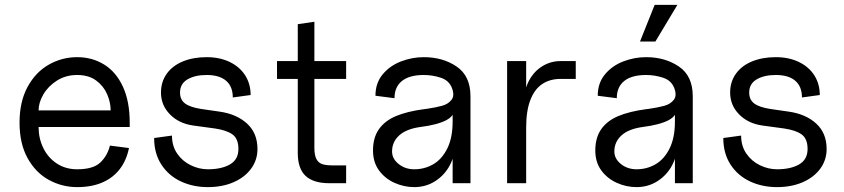

<svg xmlns="http://www.w3.org/2000/svg" viewBox="-20 -750 3454 786"><path d="M60 -248Q60 -334 93 -394.5Q126 -455 180 -485.5Q234 -516 296 -516Q357 -516 406 -486Q455 -456 483 -395.5Q511 -335 511 -248V-230H138Q138 -184 157 -144.5Q176 -105 212 -81Q248 -57 296 -57Q362 -57 391 -85Q420 -113 430 -154L508 -144Q498 -94 470.5 -58Q443 -22 399 -3Q355 16 296 16Q234 16 180 -13.5Q126 -43 93 -102.5Q60 -162 60 -248ZM296 -443Q249 -443 213 -420Q177 -397 157.5 -363.5Q138 -330 138 -298H433Q433 -331 418.5 -364.5Q404 -398 373.5 -420.5Q343 -443 296 -443Z M611 -185 684 -195Q684 -152 705.5 -121Q727 -90 761 -73.5Q795 -57 831 -57Q887 -57 921.5 -77Q956 -97 956 -140Q956 -182 932 -199.5Q908 -217 860 -224L772 -236Q713 -244 676 -281.5Q639 -319 639 -371Q639 -415 662.5 -448Q686 -481 728.5 -498.5Q771 -516 826 -516Q880 -516 921 -496Q962 -476 984 -441Q1006 -406 1006 -361L933 -351Q933 -396 905.5 -419.5Q878 -443 826 -443Q778 -443 747.5 -425Q717 -407 717 -371Q717 -342 737.5 -326.5Q758 -311 803 -304L879 -293Q949 -283 991.5 -244Q1034 -205 1034 -140Q1034 -95 1008 -59.5Q982 -24 936 -4Q890 16 831 16Q770 16 720 -7.5Q670 -31 640.5 -76.5Q611 -122 611 -185Z M1199 -124V-651L1267 -661V-145Q1267 -115 1275 -99.5Q1283 -84 1298 -78.5Q1313 -73 1340 -73H1397V0H1328Q1263 0 1231 -30Q1199 -60 1199 -124ZM1114 -500H1397V-427H1114Z M1507 -134Q1507 -187 1531.5 -221.5Q1556 -256 1601.5 -275Q1647 -294 1715 -303L1724 -304Q1765 -310 1790 -317Q1815 -324 1828.5 -341.5Q1842 -359 1830 -390Q1818 -421 1784 -432Q1750 -443 1715 -443Q1656 -443 1625.5 -418.5Q1595 -394 1595 -348L1517 -358Q1517 -410 1546.5 -445.5Q1576 -481 1621.5 -498.5Q1667 -516 1715 -516Q1793 -516 1849.5 -477.5Q1906 -439 1906 -356V0H1833V-130L1843 -160Q1843 -115 1822 -74.5Q1801 -34 1762.5 -9Q1724 16 1676 16Q1634 16 1595 -1.5Q1556 -19 1531.5 -52.5Q1507 -86 1507 -134ZM1833 -253V-303L1843 -313Q1843 -277 1807 -258Q1771 -239 1700 -230Q1643 -222 1614 -195.5Q1585 -169 1585 -130Q1585 -100 1612 -78.5Q1639 -57 1676 -57Q1718 -57 1753.5 -77.5Q1789 -98 1811 -142Q1833 -186 1833 -253Z M2056 -500H2134V-335H2126Q2126 -384 2146.5 -421.5Q2167 -459 2201 -479.5Q2235 -500 2275 -500H2337V-427H2275Q2232 -427 2200.5 -406.5Q2169 -386 2151.5 -341.5Q2134 -297 2134 -228V0H2056Z M2417 -134Q2417 -187 2441.5 -221.5Q2466 -256 2511.5 -275Q2557 -294 2625 -303L2634 -304Q2675 -310 2700 -317Q2725 -324 2738.5 -341.5Q2752 -359 2740 -390Q2728 -421 2694 -432Q2660 -443 2625 -443Q2566 -443 2535.5 -418.5Q2505 -394 2505 -348L2427 -358Q2427 -410 2456.5 -445.5Q2486 -481 2531.5 -498.5Q2577 -516 2625 -516Q2703 -516 2759.5 -477.5Q2816 -439 2816 -356V0H2743V-130L2753 -160Q2753 -115 2732 -74.5Q2711 -34 2672.5 -9Q2634 16 2586 16Q2544 16 2505 -1.5Q2466 -19 2441.5 -52.5Q2417 -86 2417 -134ZM2743 -253V-303L2753 -313Q2753 -277 2717 -258Q2681 -239 2610 -230Q2553 -222 2524 -195.5Q2495 -169 2495 -130Q2495 -100 2522 -78.5Q2549 -57 2586 -57Q2628 -57 2663.5 -77.5Q2699 -98 2721 -142Q2743 -186 2743 -253ZM2660 -730H2753L2663 -580H2600Z M2941 -185 3014 -195Q3014 -152 3035.5 -121Q3057 -90 3091 -73.5Q3125 -57 3161 -57Q3217 -57 3251.5 -77Q3286 -97 3286 -140Q3286 -182 3262 -199.5Q3238 -217 3190 -224L3102 -236Q3043 -244 3006 -281.5Q2969 -319 2969 -371Q2969 -415 2992.5 -448Q3016 -481 3058.5 -498.5Q3101 -516 3156 -516Q3210 -516 3251 -496Q3292 -476 3314 -441Q3336 -406 3336 -361L3263 -351Q3263 -396 3235.5 -419.5Q3208 -443 3156 -443Q3108 -443 3077.5 -425Q3047 -407 3047 -371Q3047 -342 3067.5 -326.5Q3088 -311 3133 -304L3209 -293Q3279 -283 3321.5 -244Q3364 -205 3364 -140Q3364 -95 3338 -59.5Q3312 -24 3266 -4Q3220 16 3161 16Q3100 16 3050 -7.5Q3000 -31 2970.5 -76.5Q2941 -122 2941 -185Z"/></svg>

Font: Uncut Sans VF
Style: Regular
Weight: 400
Designer: Kasper Nordkvist
Foundry: Uncut Type
Version: Version 1.100;FEAKit 1.0